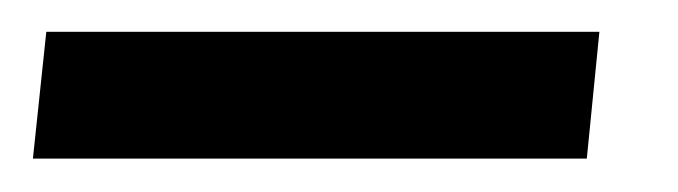

<svg xmlns="http://www.w3.org/2000/svg" viewBox="-58 33 420 119"><path d="M-37.6 131.3 -29.3 52.7H313.5L305.7 131.3Z"/></svg>

Font: Oswald
Style: Regular
Weight: 400
Designer: Vernon Adams
Foundry: Vernon Adams
Version: 3.0; ttfautohint (v0.94.23-7a4d-dirty) -l 8 -r 50 -G 200 -x 